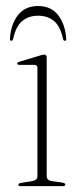

<svg xmlns="http://www.w3.org/2000/svg" viewBox="-20 -634 273 654"><path d="M139 -438.5V-34.5Q139 -19.5 157.5 -17L192.5 -12Q202.5 -10.5 202.5 -5Q202.5 0 194 0H50.5Q42.5 0 42.5 -5Q42.5 -9.5 52 -11L89 -17Q107.5 -20 107.5 -34V-402Q107.5 -413 97.5 -413H47Q38.5 -413 38.5 -417.5Q38.5 -421 47 -424L115 -444.5Q125.5 -448 131 -448Q139 -448 139 -438.5ZM110 -580.5Q77.5 -580.5 55.8 -562.5Q34 -544.5 25 -502Q23 -495 18.5 -495Q13.5 -495 14 -503Q17 -551.5 41.2 -582.5Q65.5 -613.5 110 -613.5Q154 -613.5 178 -582.5Q202 -551.5 205.5 -503Q206.5 -495 200.5 -495Q196.5 -495 194.5 -502Q185.5 -544.5 163.8 -562.5Q142 -580.5 110 -580.5Z"/></svg>

Font: Fraunces 72pt S000 Thin
Style: Regular
Weight: 100
Version: Version 1.000; ttfautohint (v1.8.3)